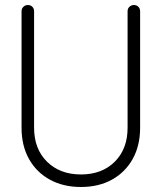

<svg xmlns="http://www.w3.org/2000/svg" viewBox="-20 -733 645 766"><path d="M303 13Q232 13 178.5 -16.5Q125 -46 95.5 -99Q66 -152 66 -223V-688Q66 -699 73.5 -706Q81 -713 91 -713Q102 -713 109 -706Q116 -699 116 -688V-223Q116 -139 167.5 -88Q219 -37 303 -37Q387 -37 438 -88Q489 -139 489 -223V-688Q489 -699 496.5 -706Q504 -713 514 -713Q525 -713 532 -706Q539 -699 539 -688V-223Q539 -152 509.5 -99Q480 -46 427 -16.5Q374 13 303 13Z"/></svg>

Font: Zen Kurenaido
Style: Regular
Weight: 400
Designer: Yoshimichi Ohira
Foundry: Positype
Version: Version 1.001